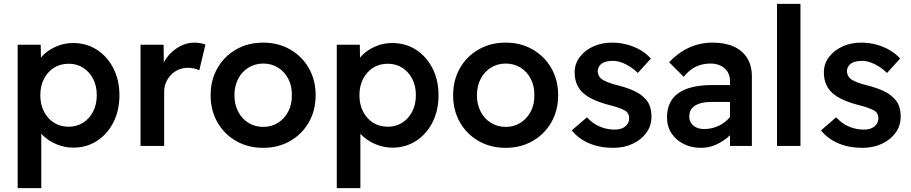

<svg xmlns="http://www.w3.org/2000/svg" viewBox="-20 -760 4747 1000"><path d="M72 220V-527H192L194 -408L173 -417Q179 -448 207 -475Q235 -502 275.5 -519Q316 -536 360 -536Q430 -536 484.5 -501Q539 -466 570.5 -404.5Q602 -343 602 -264Q602 -185 571 -123.5Q540 -62 485.5 -26.5Q431 9 362 9Q316 9 273.5 -9Q231 -27 202 -56Q173 -85 165 -116L195 -131V220ZM338 -100Q380 -100 413 -121Q446 -142 465 -179Q484 -216 484 -264Q484 -312 465.5 -348.5Q447 -385 414 -406.5Q381 -428 338 -428Q294 -428 261 -407Q228 -386 209 -349Q190 -312 190 -264Q190 -216 209 -179Q228 -142 261 -121Q294 -100 338 -100Z M712 0V-527H832L834 -359L818 -397Q829 -437 856 -469Q883 -501 918.5 -519.5Q954 -538 992 -538Q1009 -538 1024.5 -535Q1040 -532 1050 -528L1018 -394Q1006 -400 990.5 -403.5Q975 -407 959 -407Q933 -407 910.5 -397.5Q888 -388 871.5 -371Q855 -354 845 -331.5Q835 -309 835 -282V0Z M1351 10Q1272 10 1210 -25.5Q1148 -61 1112.5 -123Q1077 -185 1077 -264Q1077 -343 1112.5 -405Q1148 -467 1210 -502.5Q1272 -538 1351 -538Q1429 -538 1491 -502.5Q1553 -467 1588.5 -405Q1624 -343 1624 -264Q1624 -185 1588.5 -123Q1553 -61 1491 -25.5Q1429 10 1351 10ZM1351 -99Q1394 -99 1428 -120.5Q1462 -142 1481.5 -179.5Q1501 -217 1500 -264Q1501 -312 1481.5 -349.5Q1462 -387 1428 -408Q1394 -429 1351 -429Q1308 -429 1273.5 -407.5Q1239 -386 1220 -348.5Q1201 -311 1201 -264Q1201 -217 1220 -179.5Q1239 -142 1273.5 -120.5Q1308 -99 1351 -99Z M1734 220V-527H1854L1856 -408L1835 -417Q1841 -448 1869 -475Q1897 -502 1937.5 -519Q1978 -536 2022 -536Q2092 -536 2146.5 -501Q2201 -466 2232.5 -404.5Q2264 -343 2264 -264Q2264 -185 2233 -123.5Q2202 -62 2147.5 -26.5Q2093 9 2024 9Q1978 9 1935.5 -9Q1893 -27 1864 -56Q1835 -85 1827 -116L1857 -131V220ZM2000 -100Q2042 -100 2075 -121Q2108 -142 2127 -179Q2146 -216 2146 -264Q2146 -312 2127.5 -348.5Q2109 -385 2076 -406.5Q2043 -428 2000 -428Q1956 -428 1923 -407Q1890 -386 1871 -349Q1852 -312 1852 -264Q1852 -216 1871 -179Q1890 -142 1923 -121Q1956 -100 2000 -100Z M2614 10Q2535 10 2473 -25.5Q2411 -61 2375.5 -123Q2340 -185 2340 -264Q2340 -343 2375.5 -405Q2411 -467 2473 -502.5Q2535 -538 2614 -538Q2692 -538 2754 -502.5Q2816 -467 2851.5 -405Q2887 -343 2887 -264Q2887 -185 2851.5 -123Q2816 -61 2754 -25.5Q2692 10 2614 10ZM2614 -99Q2657 -99 2691 -120.5Q2725 -142 2744.5 -179.5Q2764 -217 2763 -264Q2764 -312 2744.5 -349.5Q2725 -387 2691 -408Q2657 -429 2614 -429Q2571 -429 2536.5 -407.5Q2502 -386 2483 -348.5Q2464 -311 2464 -264Q2464 -217 2483 -179.5Q2502 -142 2536.5 -120.5Q2571 -99 2614 -99Z M3173 10Q3104 10 3048.5 -13.5Q2993 -37 2958 -81L3037 -149Q3067 -116 3104 -100.5Q3141 -85 3182 -85Q3199 -85 3212.5 -89Q3226 -93 3236 -101Q3246 -109 3251.5 -120Q3257 -131 3257 -144Q3257 -168 3239 -182Q3229 -188 3208 -196.5Q3187 -205 3153 -213Q3099 -227 3062.5 -245.5Q3026 -264 3006 -287Q2989 -307 2981 -330.5Q2973 -354 2973 -383Q2973 -428 2999.5 -463Q3026 -498 3070 -518Q3114 -538 3168 -538Q3208 -538 3245.5 -528Q3283 -518 3315 -499.5Q3347 -481 3370 -455L3302 -380Q3284 -398 3261.5 -412.5Q3239 -427 3216 -435Q3193 -443 3173 -443Q3154 -443 3139 -439.5Q3124 -436 3114 -429Q3104 -422 3098.5 -411.5Q3093 -401 3093 -388Q3094 -375 3099.5 -364.5Q3105 -354 3115 -347Q3125 -340 3147 -331Q3169 -322 3204 -314Q3253 -301 3286 -285Q3319 -269 3338 -248Q3357 -230 3365 -206Q3373 -182 3373 -152Q3373 -105 3346.5 -68.5Q3320 -32 3275 -11Q3230 10 3173 10Z M3782 0V-337Q3782 -380 3753.5 -404.5Q3725 -429 3680 -429Q3638 -429 3604 -412.5Q3570 -396 3541 -360L3465 -436Q3512 -486 3569 -512Q3626 -538 3692 -538Q3755 -538 3800.5 -518Q3846 -498 3871 -458.5Q3896 -419 3896 -362V0ZM3632 10Q3581 10 3541 -10Q3501 -30 3477.5 -65.5Q3454 -101 3454 -149Q3454 -191 3469 -222.5Q3484 -254 3513.5 -275Q3543 -296 3587.5 -306.5Q3632 -317 3690 -317H3841L3832 -229H3683Q3656 -229 3635 -224Q3614 -219 3599 -209Q3584 -199 3577 -185.5Q3570 -172 3570 -153Q3570 -133 3580 -118.5Q3590 -104 3607 -96Q3624 -88 3647 -88Q3680 -88 3709.5 -99Q3739 -110 3762 -130Q3785 -150 3798 -175L3823 -107Q3802 -72 3771.5 -46Q3741 -20 3705.5 -5Q3670 10 3632 10Z M4027 0V-740H4149V0Z M4471 10Q4402 10 4346.5 -13.5Q4291 -37 4256 -81L4335 -149Q4365 -116 4402 -100.5Q4439 -85 4480 -85Q4497 -85 4510.5 -89Q4524 -93 4534 -101Q4544 -109 4549.5 -120Q4555 -131 4555 -144Q4555 -168 4537 -182Q4527 -188 4506 -196.5Q4485 -205 4451 -213Q4397 -227 4360.5 -245.5Q4324 -264 4304 -287Q4287 -307 4279 -330.5Q4271 -354 4271 -383Q4271 -428 4297.5 -463Q4324 -498 4368 -518Q4412 -538 4466 -538Q4506 -538 4543.5 -528Q4581 -518 4613 -499.5Q4645 -481 4668 -455L4600 -380Q4582 -398 4559.5 -412.5Q4537 -427 4514 -435Q4491 -443 4471 -443Q4452 -443 4437 -439.5Q4422 -436 4412 -429Q4402 -422 4396.5 -411.5Q4391 -401 4391 -388Q4392 -375 4397.5 -364.5Q4403 -354 4413 -347Q4423 -340 4445 -331Q4467 -322 4502 -314Q4551 -301 4584 -285Q4617 -269 4636 -248Q4655 -230 4663 -206Q4671 -182 4671 -152Q4671 -105 4644.5 -68.5Q4618 -32 4573 -11Q4528 10 4471 10Z"/></svg>

Font: Readex Pro Medium
Style: Regular
Weight: 500
Designer: Bonnie Shaver-Troup, Thomas Jockin
Foundry: Lexend
Version: Version 1.204